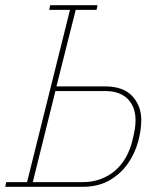

<svg xmlns="http://www.w3.org/2000/svg" viewBox="-23 -718 609 738"><path d="M1 -18H81L246 -680H166L170 -698H352L348 -680H268L194 -386H380Q451 -386 485.5 -348.5Q520 -311 520 -257Q520 -217 507.5 -172Q495 -127 468 -88.5Q441 -50 398 -25Q355 0 295 0H-3ZM295 -18Q334 -18 366 -30.5Q398 -43 421.5 -64Q445 -85 461 -113.5Q477 -142 485 -174Q493 -206 495.5 -223Q498 -240 498 -257Q498 -279 491.5 -299Q485 -319 471 -334.5Q457 -350 435 -359Q413 -368 382 -368H190L103 -18Z"/></svg>

Font: IBM Plex Serif Thin
Style: Italic
Weight: 100
Italic angle: -14°
Designer: Mike Abbink, Paul van der Laan, Pieter van Rosmalen
Foundry: Bold Monday
Version: Version 3.001